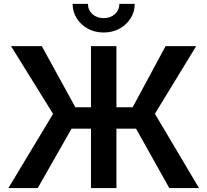

<svg xmlns="http://www.w3.org/2000/svg" viewBox="-20 -964 1063 984"><path d="M576.7 -727.5V0H446.3V-727.5ZM22.9 0 252 -380.4 36.6 -727.5H194.3L366.2 -414.1H659.7L828.6 -727.5H985.4L773.9 -380.9L1000 0H847.7L677.2 -304.7H346.7L173.3 0ZM511.2 -797.4Q466.3 -797.4 430.4 -816.9Q394.5 -836.4 373.3 -869.9Q352.1 -903.3 352.1 -944.3H430.7Q430.7 -912.6 453.4 -891.8Q476.1 -871.1 511.2 -871.1Q545.9 -871.1 568.8 -891.8Q591.8 -912.6 591.8 -944.3H670.4Q670.4 -903.3 649.4 -870.1Q628.4 -836.9 592.5 -817.1Q556.6 -797.4 511.2 -797.4Z"/></svg>

Font: Inter 17pt SemiBold
Style: Regular
Weight: 600
Version: Version 4.001;git-66647c0bb